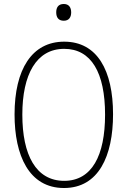

<svg xmlns="http://www.w3.org/2000/svg" viewBox="-20 -933 640 963"><path d="M300 -829C327 -829 337 -848 337 -871C337 -895 326 -913 300 -913C272 -913 262 -895 262 -871C262 -846 273 -829 300 -829ZM301 10C475 10 547 -151 547 -360C547 -579 468 -724 302 -724C140 -724 53 -585 53 -359C53 -154 125 10 301 10ZM302 -26C160 -26 92 -156 92 -358C92 -559 162 -688 302 -688C438 -688 507 -568 507 -358C507 -153 441 -26 302 -26Z"/></svg>

Font: Noto Sans Mono ExtraLight
Style: Regular
Weight: 200
Designer: Monotype Design Team
Foundry: Monotype Imaging Inc.
Version: Version 2.014